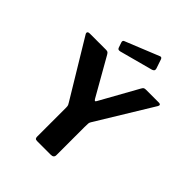

<svg xmlns="http://www.w3.org/2000/svg" viewBox="-261 -1110 1257 1257"><g transform="rotate(45 367.5 -481.5)"><path d="M690 -742Q700 -742 703 -736.5Q706 -731 701 -722L466 -337Q460 -328 459 -318.5Q458 -309 458 -284V-24Q458 0 430 0H305Q292 0 287.5 -5Q283 -10 283 -21V-290Q283 -304 280 -311Q277 -318 271 -327L34 -719Q28 -729 32 -735.5Q36 -742 49 -742H199Q212 -742 217 -738Q222 -734 228 -724L376 -464Q382 -454 386 -453.5Q390 -453 395 -462L541 -724Q547 -735 552.5 -738.5Q558 -742 570 -742H690ZM498 -953 520 -888Q526 -868 504 -862L273 -800Q262 -798 257 -800.5Q252 -803 249 -811L237 -846Q232 -861 243 -866L480 -962Q492 -967 498 -953Z"/></g></svg>

Font: Libre Franklin Thin
Style: Bold
Weight: 700
Version: Version 3.000